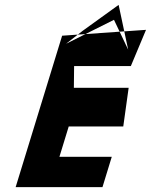

<svg xmlns="http://www.w3.org/2000/svg" viewBox="-20 -946 661 785"><path d="M250 -767 318 -820 465 -926 504 -743 446 -865ZM577 -824 234 -800 44 -181H399L437 -305H223L261 -429H484L506 -587H282L283 -676H515Z"/></svg>

Font: Drag You Down
Style: Regular
Weight: 400
Designer: Robert Jablonski
Foundry: Cannot Into Space Fonts
Version: Version 0.97